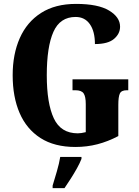

<svg xmlns="http://www.w3.org/2000/svg" viewBox="-20 -744 715 985"><path d="M367 10Q259 10 187.5 -36Q116 -82 80.5 -164.5Q45 -247 45 -358Q45 -466 81.5 -548.5Q118 -631 190.5 -677.5Q263 -724 370 -724Q483 -724 539.5 -690Q596 -656 596 -607Q596 -571 565 -544.5Q534 -518 467 -518Q467 -583 441 -620Q415 -657 368 -657Q288 -657 254 -580.5Q220 -504 220 -358Q220 -214 256 -137Q292 -60 379 -60Q396 -60 420 -66V-210Q420 -249 409 -265Q398 -281 367 -281H352V-337H638V-281H630Q603 -281 595 -264.5Q587 -248 587 -206V-46Q534 -18 480 -4Q426 10 367 10ZM250 208Q259 179 271.5 136Q284 93 289 61H398V71Q390 92 375 119Q360 146 343 172.5Q326 199 311 221H250Z"/></svg>

Font: Noto Serif Tamil ExtraCondensed Black
Style: Regular
Weight: 900
Width: 2
Designer: Indian Type Foundry, Tom Grace, and the Monotype Design Team
Foundry: Monotype Imaging Inc.
Version: Version 2.004; ttfautohint (v1.8.4.7-5d5b)